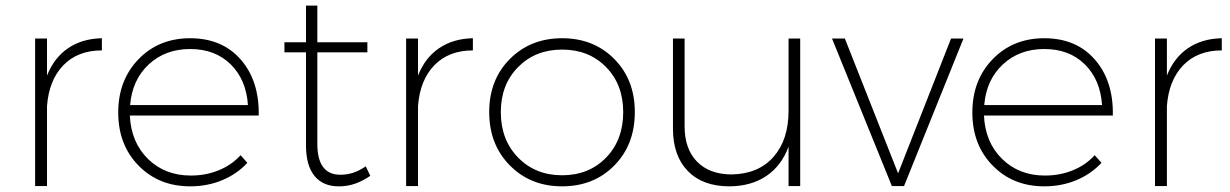

<svg xmlns="http://www.w3.org/2000/svg" viewBox="-20 -657 4344 678"><path d="M146 -390.1Q170.9 -453.1 220.5 -486.8Q270 -520.5 339.8 -522V-479Q254.4 -479 203.6 -426.5Q152.8 -374 146 -282.2V0H104V-521H146Z M651.4 -522Q764.6 -522 830.3 -446.5Q896 -371.1 893.6 -249H438.5Q442.9 -154.3 502.7 -95.7Q562.5 -37.1 653.8 -37.1Q707 -37.1 752.4 -55.7Q797.9 -74.2 829.6 -108.9L853.5 -82Q816.9 -42.5 764.9 -20.8Q712.9 1 651.4 1Q541 1 469.2 -72.3Q397.5 -145.5 397.5 -259.8Q397.5 -374 469.2 -448Q541 -522 651.4 -522ZM439.5 -286.1H855.5Q849.6 -375.5 794.7 -429.7Q739.7 -483.9 651.4 -483.9Q563.5 -483.9 505.1 -429.4Q446.8 -375 439.5 -286.1Z M1271.5 -69.8 1287.6 -36.1Q1233.9 1 1178.7 1Q1122.1 2 1091.3 -34.9Q1060.5 -71.8 1060.5 -144V-472.2H984.4V-507.8H1060.5V-637.2H1100.6V-507.8H1277.3V-472.2H1100.6V-148.9Q1100.6 -93.8 1121.6 -66.4Q1142.6 -39.1 1183.6 -40Q1229.5 -40 1271.5 -69.8Z M1456.1 -390.1Q1481 -453.1 1530.5 -486.8Q1580.1 -520.5 1649.9 -522V-479Q1564.5 -479 1513.7 -426.5Q1462.9 -374 1456.1 -282.2V0H1414.1V-521H1456.1Z M1964.8 -522Q2076.7 -522 2149.2 -448.7Q2221.7 -375.5 2221.7 -261.2Q2221.7 -146 2149.2 -72.5Q2076.7 1 1964.8 1Q1853.5 1 1780.5 -72.8Q1707.5 -146.5 1707.5 -261.2Q1707.5 -375.5 1780.5 -448.7Q1853.5 -522 1964.8 -522ZM1964.8 -481.9Q1870.6 -481.9 1809.6 -420.2Q1748.5 -358.4 1748.5 -261.2Q1748.5 -163.1 1809.6 -100.6Q1870.6 -38.1 1964.8 -38.1Q2059.6 -38.1 2120.1 -100.3Q2180.7 -162.6 2180.7 -261.2Q2180.7 -358.4 2120.1 -420.2Q2059.6 -481.9 1964.8 -481.9Z M2764.6 -521H2805.7V0H2764.6V-139.2Q2739.7 -71.8 2686.3 -35.6Q2632.8 0.5 2555.7 1Q2461.4 1 2408.9 -53Q2356.4 -106.9 2356.4 -203.1V-521H2397.5V-210.9Q2397.5 -130.9 2441.7 -85.9Q2485.8 -41 2564.5 -41Q2658.7 -43 2711.7 -103.3Q2764.6 -163.6 2764.6 -266.1Z M2918 -521H2963.4L3151.4 -44.9L3338.4 -521H3382.3L3172.4 0H3129.4Z M3667.5 -522Q3780.8 -522 3846.4 -446.5Q3912.1 -371.1 3909.7 -249H3454.6Q3459 -154.3 3518.8 -95.7Q3578.6 -37.1 3669.9 -37.1Q3723.1 -37.1 3768.6 -55.7Q3814 -74.2 3845.7 -108.9L3869.6 -82Q3833 -42.5 3781 -20.8Q3729 1 3667.5 1Q3557.1 1 3485.4 -72.3Q3413.6 -145.5 3413.6 -259.8Q3413.6 -374 3485.4 -448Q3557.1 -522 3667.5 -522ZM3455.6 -286.1H3871.6Q3865.7 -375.5 3810.8 -429.7Q3755.9 -483.9 3667.5 -483.9Q3579.6 -483.9 3521.2 -429.4Q3462.9 -375 3455.6 -286.1Z M4100.6 -390.1Q4125.5 -453.1 4175 -486.8Q4224.6 -520.5 4294.4 -522V-479Q4209 -479 4158.2 -426.5Q4107.4 -374 4100.6 -282.2V0H4058.6V-521H4100.6Z"/></svg>

Font: Montserrat-Arabic ExtraLight
Style: Regular
Weight: 275
Designer: Mohamed Gaber
Foundry: Kief Type Foundry
Version: Version 5.008;PS 005.008;hotconv 1.0.88;makeotf.lib2.5.64775